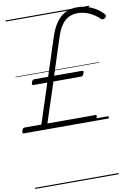

<svg xmlns="http://www.w3.org/2000/svg" viewBox="-173 -1105 1201 1695"><g transform="rotate(-10 427.5 -257.5)"><path d="M-14 0Q-23 0 -24.5 -6.5Q-26 -13 -22 -27Q-18 -41 -11.5 -45.5Q-5 -50 2 -50H152L268 -406H143Q136 -406 133 -411.5Q130 -417 135 -431Q140 -445 146 -450Q152 -455 159 -455H284L395 -796Q419 -869 453 -917.5Q487 -966 533.5 -990.5Q580 -1015 642 -1015Q708 -1015 769 -987.5Q830 -960 872 -915Q880 -907 880 -898Q880 -889 869 -879Q857 -870 848.5 -870.5Q840 -871 832 -878Q789 -919 739.5 -941Q690 -963 637 -963Q568 -963 521.5 -920.5Q475 -878 447 -792L338 -455H587Q596 -455 598.5 -450Q601 -445 597 -432Q592 -418 586 -412Q580 -406 571 -406H323L206 -50H635Q643 -50 645.5 -45Q648 -40 644 -27Q640 -13 634 -6.5Q628 0 618 0ZM0 490H749V500H0ZM0 -20H749V0H0ZM0 -505H749V-500H0ZM0 -1010H749V-1000H0Z"/></g></svg>

Font: Playwrite NZ Guides
Style: Regular
Weight: 400
Designer: Veronika Burian, José Scaglione
Foundry: TypeTogether
Version: Version 1.003